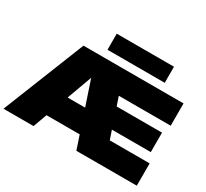

<svg xmlns="http://www.w3.org/2000/svg" viewBox="-184 -1243 1633 1522"><g transform="rotate(30 633.0 -482.0)"><path d="M827 -286 855 -204H1220V0H667L440 -677H522L275 0H0L299 -750H1215V-546H740L768 -464H1183V-286ZM221 -126V-331H702V-126ZM480 -817V-964H1004V-817Z"/></g></svg>

Font: Unbounded Black
Style: Regular
Weight: 900
Designer: Luke Prowse, Jean-Baptiste Morizot, Fátima Lázaro, Florian Runge
Foundry: NaN
Version: Version 1.701;gftools[0.9.28.dev5+ged2979d]